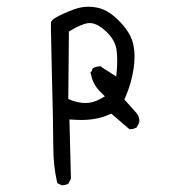

<svg xmlns="http://www.w3.org/2000/svg" viewBox="-20 -425 540 563"><path d="M272 -133.8Q252 -123 231 -123Q210 -123 188.5 -131.3L180.2 -134.8L182.1 -332.5L188.5 -336.4Q217.3 -353.5 236.3 -356.9Q239.7 -357.4 243.2 -357.4Q263.7 -357.4 288.6 -335Q315.9 -310.5 321.3 -281.7Q323.7 -265.6 323.7 -250.5Q323.7 -235.4 322.8 -222.2L320.8 -200.7L274.9 -230Q273.9 -230.5 272.7 -230.5Q271.5 -230.5 268.6 -230Q260.3 -229.5 252.4 -224.6L246.1 -211.4Q250.5 -179.2 274.9 -154.8L287.6 -142.6ZM162.1 118.2Q173.3 118.2 181.2 112.8L188 98.6L183.6 -74.7Q208 -73.2 217.8 -73.2Q264.2 -73.2 298.3 -88.4L306.2 -91.8L359.9 -45.9Q360.4 -45.9 361.1 -45.9Q361.8 -45.9 363 -46.1Q364.3 -46.4 365.7 -46.4Q367.2 -46.4 368.7 -46.6Q370.1 -46.9 371.3 -47.4Q372.6 -47.9 374 -48.3Q375.5 -48.8 376.5 -49.3Q378.9 -50.3 381.3 -51.8L388.2 -65.9Q388.7 -67.4 388.7 -71.3Q388.7 -75.2 387 -81.1Q385.3 -86.9 381.3 -92.3L344.7 -133.3L348.1 -141.1Q365.2 -180.7 371.6 -222.7Q374.5 -240.7 374.5 -259.8Q374.5 -278.8 370.1 -297.9Q361.8 -331.5 327.1 -365.7Q295.9 -397 263.7 -402.8Q252 -405.3 240.2 -405.3Q218.8 -405.3 197.8 -397.9Q164.1 -385.3 144.5 -374Q137.7 -370.1 133.5 -366Q129.4 -361.8 129.4 -358.6Q129.4 -355.5 129.4 -336.2Q129.4 -316.9 131.8 -222.7Q136.2 -56.6 136.2 2.4Q136.2 61.5 147.9 111.8L159.7 117.7Q161.1 118.2 162.1 118.2ZM246.1 -211.4 244.1 -208 245.6 -215.3Q245.6 -213.4 246.1 -211.4ZM252.4 -224.6Q251.5 -223.6 250 -222.7L253.9 -227.5ZM274.9 -230 272 -231.9 278.3 -230Q276.4 -230 274.9 -230Z"/></svg>

Font: NaikaiFont
Style: ExtraLight
Weight: 200
Version: Version 1.89